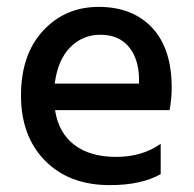

<svg xmlns="http://www.w3.org/2000/svg" viewBox="-20 -533 565 558"><path d="M139 -290H384V-308Q382 -365 353 -398.5Q324 -432 272 -432Q220 -432 184 -395.5Q148 -359 139 -290ZM299 5Q181 5 111 -66Q41 -137 41 -255.5Q41 -374 105 -443.5Q169 -513 267 -513Q365 -513 422 -452.5Q479 -392 479 -278Q479 -247 473 -213H140Q150 -147 196 -112Q242 -77 317.5 -77Q393 -77 447 -115V-27Q391 5 299 5Z"/></svg>

Font: Hind Guntur Medium
Style: Regular
Weight: 500
Designer: Manushi Parikh, Hitesh Malaviya
Foundry: Indian Type Foundry
Version: Version 1.000;PS 1.0;hotconv 1.0.86;makeotf.lib2.5.63406; tt